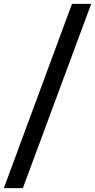

<svg xmlns="http://www.w3.org/2000/svg" viewBox="-69 -860 495 1000"><path d="M50 120H-49L306 -840H406Z"/></svg>

Font: Tanohe Sans Medium
Style: Italic
Weight: 500
Designer: Village Type and Design LLC & Cristiano Sobral
Foundry: Cooper Hewitt Smithsonian Design Museum
Version: Version 1.00;September 29, 2021;FontCreator 13.0.0.2655 64-b